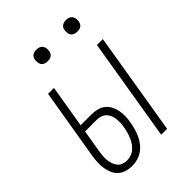

<svg xmlns="http://www.w3.org/2000/svg" viewBox="-209 -809 917 917"><g transform="rotate(-45 250.0 -350.5)"><path d="M339 0 425 -520H465L379 0ZM136 8Q116 8 97.5 2.5Q79 -3 65 -15.5Q51 -28 43.5 -45.5Q36 -63 33 -82Q30 -101 31 -121Q32 -141 35 -161L95 -520H135L99 -304H171Q191 -304 209.5 -299.5Q228 -295 242.5 -283.5Q257 -272 265.5 -255.5Q274 -239 277.5 -220.5Q281 -202 280.5 -182Q280 -162 276 -143Q273 -125 268 -107Q263 -89 255 -72Q247 -55 235 -39.5Q223 -24 207 -13Q191 -2 172.5 3Q154 8 136 8ZM136 -28Q150 -28 164 -32.5Q178 -37 189 -46.5Q200 -56 208.5 -68.5Q217 -81 222.5 -94Q228 -107 232 -121Q236 -135 238 -148V-149Q241 -163 241.5 -177Q242 -191 240.5 -204Q239 -217 234 -229.5Q229 -242 219.5 -251Q210 -260 197.5 -264Q185 -268 171 -268H93L74 -155Q72 -141 70.5 -127Q69 -113 70.5 -99Q72 -85 76 -72Q80 -59 88.5 -48.5Q97 -38 109.5 -33Q122 -28 136 -28ZM405 -631Q395 -631 386.5 -634Q378 -637 372.5 -644Q367 -651 366 -660.5Q365 -670 366 -680Q367 -686 370 -692Q373 -698 379 -702Q385 -706 391.5 -707.5Q398 -709 404 -709Q414 -709 422.5 -706Q431 -703 436.5 -696Q442 -689 443.5 -679.5Q445 -670 443 -660Q442 -654 439 -648Q436 -642 430.5 -638Q425 -634 418 -632.5Q411 -631 405 -631ZM205 -631Q195 -631 186.5 -634Q178 -637 172.5 -644Q167 -651 166 -660.5Q165 -670 166 -680Q167 -686 170 -692Q173 -698 179 -702Q185 -706 191.5 -707.5Q198 -709 204 -709Q214 -709 222.5 -706Q231 -703 236.5 -696Q242 -689 243.5 -679.5Q245 -670 243 -660Q242 -654 239 -648Q236 -642 230.5 -638Q225 -634 218 -632.5Q211 -631 205 -631Z"/></g></svg>

Font: Iosevka Term Curly Extralight
Style: Italic
Weight: 200
Italic angle: -9°
Designer: Belleve Invis
Foundry: Belleve Invis
Version: Version 32.3.0